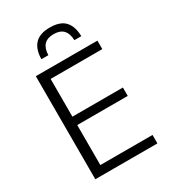

<svg xmlns="http://www.w3.org/2000/svg" viewBox="-200 -929 917 1031"><g transform="rotate(-30 259.0 -414.0)"><path d="M81 0V-639H142.5V0ZM100 0V-52.5H466V0ZM116 -300.5V-352.5H455.5V-300.5ZM99 -586.5V-639H463V-586.5ZM276 -828Q340 -828 369.5 -796Q399 -764 400 -703H357Q355.5 -745.5 335.5 -766.2Q315.5 -787 276 -787Q236.5 -787 216.8 -766Q197 -745 195.5 -703H152.5Q153.5 -764 183.2 -796Q213 -828 276 -828Z"/></g></svg>

Font: Anek Latin Light
Style: Regular
Weight: 300
Designer: Yesha Goshar
Foundry: Ek Type
Version: Version 1.003